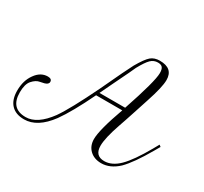

<svg xmlns="http://www.w3.org/2000/svg" viewBox="-110 -645 867 815"><g transform="rotate(30 323.5 -238.0)"><path d="M83.3 -194.2Q103.3 -194.2 103.3 -179.2Q103.3 -166.7 84.2 -161.7Q82.5 -161.7 76.2 -160Q70 -158.3 65 -157.5Q46.7 -155 29.2 -135Q13.3 -116.7 13.3 -76.7Q13.3 2.5 86.7 2.5Q143.3 2.5 197.5 -71.7Q234.2 -124.2 300 -260Q360 -388.3 375 -415.8Q400.8 -460.8 418.3 -475.8Q435 -490 461.7 -490Q526.7 -490 526.7 -432.5Q526.7 -397.5 500 -317.5Q485.8 -275 475 -240.8Q469.2 -223.3 460.8 -197.9Q452.5 -172.5 449.2 -164.2Q423.3 -89.2 423.3 -51.7Q423.3 -2.5 469.2 -2.5Q506.7 -2.5 541.7 -37.1Q576.7 -71.7 622.5 -152.5L638.3 -180.8L646.7 -174.2L630.8 -146.7Q581.7 -61.7 545 -25Q505.8 11.7 462.5 11.7Q427.5 11.7 406.2 -8.8Q385 -29.2 385 -62.5Q385 -107.5 428.3 -227.5H300Q247.5 -118.3 207.5 -62.5Q150.8 14.2 85.8 14.2Q44.2 14.2 22.1 -9.6Q0 -33.3 0 -77.5Q0 -126.7 24.2 -160Q48.3 -194.2 83.3 -194.2ZM458.3 -479.2Q438.3 -479.2 423.8 -465Q409.2 -450.8 388.3 -412.5Q385 -403.3 335.8 -302.5Q331.7 -295 307.5 -243.3H433.3Q487.5 -403.3 487.5 -444.2Q487.5 -463.3 480.8 -471.2Q474.2 -479.2 458.3 -479.2Z"/></g></svg>

Font: Sirivennela
Style: Regular
Weight: 400
Designer: Appaji Ambarisha Darbha
Foundry: Appaji Ambarisha Darbha
Version: Version 1.00; ttfautohint (v1.8.4.7-5d5b)